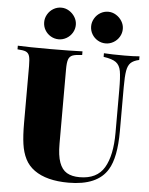

<svg xmlns="http://www.w3.org/2000/svg" viewBox="-62 -986 816 1050"><g transform="rotate(5 346.5 -461.0)"><path d="M13.2 0ZM318.8 -849.1Q318.8 -825.7 306.9 -805.7Q294.9 -785.6 274.7 -773.9Q254.4 -762.2 231.9 -762.2Q208.5 -762.2 188.5 -773.9Q168.5 -785.6 156.7 -805.4Q145 -825.2 145 -849.1Q145 -871.6 156.7 -891.8Q168.5 -912.1 188.5 -924.1Q208.5 -936 231.9 -936Q254.4 -936 274.4 -923.8Q294.4 -911.6 306.6 -891.6Q318.8 -871.6 318.8 -849.1ZM576.7 -849.1Q576.7 -825.7 564.7 -805.7Q552.7 -785.6 532.5 -773.9Q512.2 -762.2 489.7 -762.2Q466.3 -762.2 446.3 -773.9Q426.3 -785.6 414.6 -805.4Q402.8 -825.2 402.8 -849.1Q402.8 -871.6 414.6 -891.8Q426.3 -912.1 446.3 -924.1Q466.3 -936 489.7 -936Q512.2 -936 532.2 -923.8Q552.2 -911.6 564.5 -891.6Q576.7 -871.6 576.7 -849.1ZM609.4 -532.2V-291Q609.4 -146 568.4 -79.1Q512.7 14.2 353.5 14.2Q232.9 14.2 165.5 -34.2Q132.3 -58.1 114.5 -93.3Q96.7 -128.4 90.1 -174.8Q83.5 -221.2 83.5 -288.1V-602.1Q83.5 -640.1 78.4 -657Q73.2 -673.8 59.1 -680.2Q44.9 -686.5 12.7 -688V-708Q68.8 -705.1 188.5 -705.1Q306.2 -705.1 367.7 -708V-688Q331.5 -686.5 315.2 -680.2Q298.8 -673.8 292.7 -656.7Q286.6 -639.6 286.6 -602.1V-193.8Q286.6 -128.9 300.3 -91.1Q314 -53.2 341.3 -37.1Q368.7 -21 411.6 -21Q506.8 -21 546.6 -88.1Q586.4 -155.3 586.4 -279.8V-512.2Q586.4 -585.9 580.6 -618.2Q574.7 -650.4 554.2 -665.8Q533.7 -681.2 485.4 -688V-708Q526.4 -705.1 597.7 -705.1Q650.4 -705.1 680.7 -708V-688Q649.4 -681.2 634.5 -666.5Q619.6 -651.9 614.5 -621.8Q609.4 -591.8 609.4 -532.2Z"/></g></svg>

Font: TypoPRO Playfair Display SC
Style: Regular
Weight: 900
Designer: Claus Eggers Sørensen
Foundry: Claus Eggers Sørensen
Version: Version 1.004;PS 001.004;hotconv 1.0.70;makeotf.lib2.5.58329